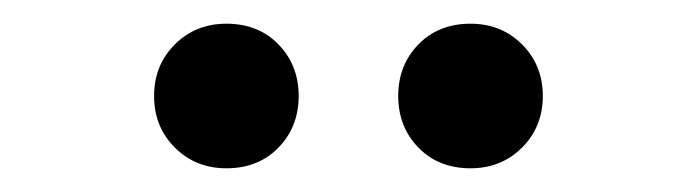

<svg xmlns="http://www.w3.org/2000/svg" viewBox="-20 -720 589 162"><path d="M171 -578Q145 -578 127.5 -595.5Q110 -613 110 -639Q110 -665 127.5 -682.5Q145 -700 171 -700Q198 -700 215 -682.5Q232 -665 232 -639Q232 -613 215 -595.5Q198 -578 171 -578ZM377 -578Q350 -578 333 -595.5Q316 -613 316 -639Q316 -665 333 -682.5Q350 -700 377 -700Q403 -700 420.5 -682.5Q438 -665 438 -639Q438 -613 420.5 -595.5Q403 -578 377 -578Z"/></svg>

Font: Processing Sans Pro Semibold
Style: Regular
Weight: 600
Designer: Paul D. Hunt
Foundry: Adobe Systems Incorporated
Version: Version 2.020;PS 2.000;hotconv 1.0.86;makeotf.lib2.5.63406